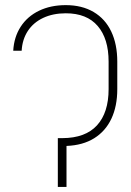

<svg xmlns="http://www.w3.org/2000/svg" viewBox="-20 -737 515 757"><path d="M408.2 -385.7V-494.1Q408.2 -584.5 365.2 -634.5Q322.3 -684.6 239.3 -684.6Q189 -684.6 150.4 -666.5Q111.8 -648.4 89.8 -615Q67.9 -581.5 65.4 -537.1H32.2Q35.2 -590.8 61.5 -631.6Q87.9 -672.4 133.8 -694.6Q179.7 -716.8 239.3 -716.8Q303.2 -716.8 349.1 -689.7Q395 -662.6 418.7 -612.5Q442.4 -562.5 442.4 -494.1V-385.7Q442.4 -318.4 419.2 -269Q396 -219.7 351.3 -191.9Q306.6 -164.1 242.2 -161.6V0H208V-192.4H226.6Q316.9 -192.9 362.5 -242.9Q408.2 -293 408.2 -385.7Z"/></svg>

Font: Pretendard Thin
Style: Regular
Weight: 100
Designer: Base glyphs from Inter by Rasmus Andersson; Hangeul glyphs from Noto Sans CJK(Source Han Sans) by Jang Soo-young and Kan
Foundry: Kil Hyung-jin
Version: Version 1.309